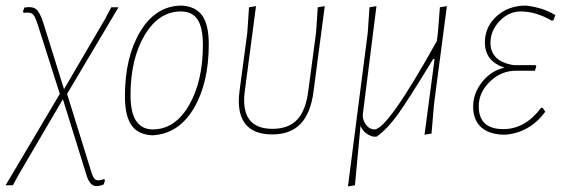

<svg xmlns="http://www.w3.org/2000/svg" viewBox="-44 -478 2024 687"><path d="M-24 185 170 -142 92 -387Q81 -422 72 -428.5Q63 -435 41 -432L38 -436L43 -451Q72 -456 85.5 -445Q99 -434 111 -396L185 -159L332 -410L354 -452H380L196 -142L283 138Q290 161 299 165.5Q308 170 328 163L332 166L327 182Q312 188 301 188Q277 188 265 147L181 -123L25 143L2 185Z M603 -458H608Q658 -454 680.5 -421Q703 -388 703 -320Q703 -181 649.5 -90.5Q596 0 504 6H499Q449 3 426 -30.5Q403 -64 403 -134Q403 -273 457.5 -364.5Q512 -456 603 -458ZM603 -437Q524 -437 473.5 -352Q423 -267 423 -137Q423 -15 503 -15Q582 -15 632 -101Q682 -187 682 -317Q682 -379 663 -408Q644 -437 603 -437Z M930 3Q862 3 832.5 -36.5Q803 -76 813 -152L841 -362L847 -452L872 -456L832 -153Q814 -17 931 -17Q988 -17 1019 -49.5Q1050 -82 1059 -152L1087 -362L1093 -452L1118 -456L1078 -152Q1068 -73 1031.5 -35Q995 3 930 3Z M1255 -75Q1251 -53 1264 -34Q1277 -15 1296 -15Q1343 -15 1519 -331L1523 -362L1530 -452L1555 -456L1509 -106L1500 0L1475 4L1511 -267H1506Q1418 -122 1379 -68Q1340 -14 1303 11H1292Q1258 2 1246 -28L1226 185L1201 189L1272 -362L1278 -452L1303 -456Z M1764 4Q1708 4 1678.5 -22Q1649 -48 1649 -97Q1649 -144 1681 -184.5Q1713 -225 1761 -236Q1691 -259 1691 -326Q1691 -382 1733 -420Q1775 -458 1838 -458Q1899 -451 1943 -424L1936 -405L1930 -404Q1874 -437 1819 -437Q1777 -437 1744 -403Q1711 -369 1711 -325Q1711 -258 1794 -245H1872L1875 -241L1870 -225H1803Q1749 -225 1709 -186Q1669 -147 1669 -98Q1669 -16 1757 -16Q1835 -16 1892 -92H1898L1907 -78Q1851 -3 1764 4Z"/></svg>

Font: Alegreya Sans Thin
Style: Italic
Weight: 100
Italic angle: -7°
Designer: Juan Pablo del Peral
Foundry: Huerta Tipografica
Version: Version 2.007